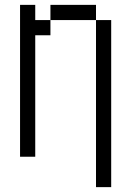

<svg xmlns="http://www.w3.org/2000/svg" viewBox="-20 -645 540 790"><path d="M375 -562.5V125H437.5V-562.5ZM62.5 -625Q62.5 -625 62.5 0H125Q125 0 125 -500H187.5V-562.5H125V-625ZM187.5 -562.5H375V-625H187.5Z"/></svg>

Font: UnifontExMono
Style: Regular
Weight: 500
Version: Version 15.0.06